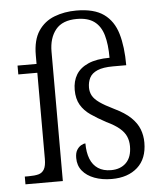

<svg xmlns="http://www.w3.org/2000/svg" viewBox="-54 -807 732 865"><g transform="rotate(-5 312.0 -375.0)"><path d="M417 10Q373 10 338.5 -3Q304 -16 284.5 -40Q265 -64 265 -98Q265 -121 273 -134Q281 -147 292 -153.5Q303 -160 312 -160Q312 -119 323.5 -90Q335 -61 358.5 -45.5Q382 -30 417 -30Q460 -30 485.5 -55.5Q511 -81 511 -130Q511 -154 502.5 -174Q494 -194 473 -212Q452 -230 414 -248Q375 -269 346 -289Q317 -309 301 -336.5Q285 -364 285 -404Q285 -444 302.5 -473Q320 -502 357.5 -518.5Q395 -535 454 -535Q454 -596 442 -637.5Q430 -679 401 -700.5Q372 -722 322 -722Q257 -722 226.5 -684.5Q196 -647 196 -585V0H27V-35H45Q72 -35 89 -39.5Q106 -44 115 -59.5Q124 -75 124 -107V-496H38V-536H124V-575Q124 -644 151 -684.5Q178 -725 223.5 -742.5Q269 -760 323 -760Q403 -760 447 -728.5Q491 -697 508.5 -638Q526 -579 526 -495H466Q421 -495 395.5 -484Q370 -473 360 -453.5Q350 -434 350 -409Q350 -389 359 -372.5Q368 -356 390.5 -340Q413 -324 454 -304Q502 -281 528.5 -255.5Q555 -230 566 -201.5Q577 -173 577 -141Q577 -68 533.5 -29Q490 10 417 10Z"/></g></svg>

Font: Noto Serif Tibetan Light
Style: Regular
Weight: 300
Version: Version 2.103